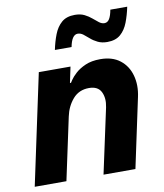

<svg xmlns="http://www.w3.org/2000/svg" viewBox="-85 -837 776 907"><g transform="rotate(-10 303.0 -383.5)"><path d="M465 -614Q439 -614 419.5 -623.5Q400 -633 386 -645.5Q372 -658 359.5 -667.5Q347 -677 333 -677Q305 -677 294 -620H214Q222 -659 235 -692.5Q248 -726 271.5 -746.5Q295 -767 335 -767Q362 -767 381 -757.5Q400 -748 414.5 -735.5Q429 -723 441.5 -713.5Q454 -704 467 -704Q482 -704 491 -719Q500 -734 505 -762H586Q578 -723 565 -689Q552 -655 528.5 -634.5Q505 -614 465 -614ZM8 0 121 -530H273L257 -454H262Q262 -454 270.5 -467Q279 -480 297.5 -497Q316 -514 345.5 -527Q375 -540 417 -540Q475 -540 511.5 -511.5Q548 -483 561 -435.5Q574 -388 562 -333L491 0H338L405 -311Q414 -354 399 -384.5Q384 -415 341 -415Q293 -415 263.5 -381Q234 -347 224 -299L160 0Z"/></g></svg>

Font: Be Vietnam Pro
Style: Bold Italic
Weight: 700
Italic angle: -12°
Designer: Lam Bao, Tony Le, Vietanh Nguyen
Foundry: Yellow Type Foundry
Version: Version 1.002; ttfautohint (v1.8.3)